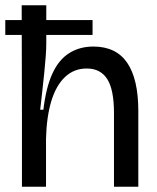

<svg xmlns="http://www.w3.org/2000/svg" viewBox="-23 -706 592 726"><path d="M-3 -630H327V-574H-3ZM60 0V-251L59 -686H152V-541Q152 -522 150 -494Q148 -466 144.5 -432Q141 -398 137 -362Q133 -326 129 -291H141Q151 -375 175 -427.5Q199 -480 238.5 -505Q278 -530 330 -530Q416 -530 458 -468.5Q500 -407 500 -286V0H408V-278Q408 -367 382.5 -407Q357 -447 305 -447Q257 -447 223 -415Q189 -383 171 -323.5Q153 -264 151 -181V0Z"/></svg>

Font: Bricolage Grotesque 72pt
Style: Regular
Weight: 400
Version: Version 1.001;gftools[0.9.33.dev8+g029e19f]